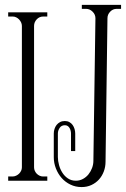

<svg xmlns="http://www.w3.org/2000/svg" viewBox="-20 -740 511 779"><path d="M171.9 -6.8H13.2V-23.9H30.8Q38.1 -23.9 45.2 -27.1Q52.2 -30.3 57.4 -35.4Q62.5 -40.5 65.7 -47.1Q68.8 -53.7 68.8 -61V-634.8Q68.8 -642.1 65.7 -648.9Q62.5 -655.8 57.4 -661.1Q52.2 -666.5 45.7 -669.7Q39.1 -672.9 32.2 -672.9H13.2V-689.9H171.9V-672.9H154.8Q139.6 -672.9 128.9 -661.4Q118.2 -649.9 118.2 -634.8V-61Q118.2 -53.7 121.1 -47.1Q124 -40.5 128.9 -35.4Q133.8 -30.3 140.6 -27.1Q147.5 -23.9 154.8 -23.9H171.9ZM471.2 -704.1H453.1Q438 -704.1 427 -692.6Q416 -681.2 416 -666L408.2 -84Q408.2 -63 401.1 -44.2Q394 -25.4 381.3 -11.5Q368.7 2.4 350.8 10.7Q333 19 311 19Q286.6 19 265.9 9Q245.1 -1 230.2 -17.8Q215.3 -34.7 206.8 -56.6Q198.2 -78.6 198.2 -102.1V-198.2Q198.2 -208 201.2 -217Q204.1 -226.1 209.7 -233.2Q215.3 -240.2 223.6 -244.6Q231.9 -249 243.2 -249Q253.4 -249 261.5 -244.6Q269.5 -240.2 274.7 -232.9Q279.8 -225.6 282.5 -216.6Q285.2 -207.5 285.2 -198.2V-127H268.1V-198.2Q268.1 -203.6 266.6 -209.7Q265.1 -215.8 262.2 -220.7Q259.3 -225.6 254.6 -228.8Q250 -231.9 243.2 -231.9Q229 -231.9 221.9 -220.9Q214.8 -210 214.8 -198.2V-103Q214.8 -87.4 219.5 -70.3Q224.1 -53.2 233.2 -39.1Q242.2 -24.9 255.9 -15.9Q269.5 -6.8 288.1 -6.8Q303.2 -6.8 316.4 -13.9Q329.6 -21 338.9 -32.5Q348.1 -43.9 353.5 -58.3Q358.9 -72.8 358.9 -86.9L367.2 -666Q367.2 -681.2 355.7 -692.6Q344.2 -704.1 329.1 -704.1H312V-720.2H471.2Z"/></svg>

Font: Bigelow Rules
Style: Regular
Weight: 400
Designer: Astigmatic (AOETI)
Foundry: Astigmatic (AOETI)
Version: Version 1.001